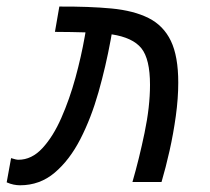

<svg xmlns="http://www.w3.org/2000/svg" viewBox="-25 -547 631 577"><path d="M373 0Q393.1 -69.3 409.4 -147.7Q425.8 -226.1 425.8 -292Q425.8 -369.6 399.9 -401.9Q374 -434.1 310.5 -443.8L307.6 -427.2Q293 -347.7 271 -270Q249 -192.4 216.6 -129.2Q184.1 -65.9 139.4 -28.1Q94.7 9.8 35.2 9.8Q25.9 9.8 16.1 7.8Q6.3 5.9 -4.9 1L8.3 -71.8Q23.4 -66.9 30.3 -66.9Q70.3 -66.9 102.5 -101.8Q134.8 -136.7 159.4 -192.9Q184.1 -249 201.7 -313.2Q219.2 -377.4 229.5 -436L231.9 -449.7Q211.4 -450.2 188.5 -450.7Q165.5 -451.2 140.1 -451.2L153.3 -527.3Q243.2 -527.8 310.1 -521.5Q377 -515.1 421.6 -492.7Q466.3 -470.2 488.5 -424.1Q510.7 -377.9 510.7 -298.8Q510.7 -251.5 503.4 -198.5Q496.1 -145.5 484.6 -94.2Q473.1 -43 460.4 0Z"/></svg>

Font: Cascadia Code NF SemiLight
Style: Italic
Weight: 350
Italic angle: -10°
Monospace: yes
Designer: Aaron Bell
Foundry: Saja Typeworks
Version: Version 2404.023; ttfautohint (v1.8.4)